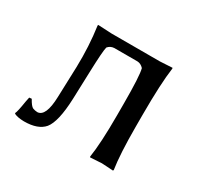

<svg xmlns="http://www.w3.org/2000/svg" viewBox="-102 -562 736 703"><g transform="rotate(30 265.5 -211.0)"><path d="M184.1 -150.9Q180.2 -52.7 153.8 -20Q128.4 9.8 69.8 9.8Q42.5 9.3 27.8 2L26.9 -1Q31.7 -9.3 39.1 -56.2Q41 -67.9 43 -75.2L53.2 -76.2Q66.4 -52.2 75.7 -47.9Q84.5 -44.4 95.2 -43.9Q130.4 -45.4 132.8 -129.9L137.2 -258.8Q139.6 -347.2 127.9 -429.2L128.9 -432.1Q130.9 -432.1 186 -429.2H391.1L442.9 -432.1L443.8 -429.2Q434.1 -360.8 434.1 -229V-179.2Q434.1 -63 443.8 0L441.9 2.9Q439.9 2.9 394 0L345.2 2.9L344.2 0Q354 -61 354 -179.2V-229Q354 -346.7 346.2 -375Q334.5 -387.7 319.8 -388.2H222.2Q205.6 -387.2 195.8 -375Q190.9 -356.9 188 -266.1Z"/></g></svg>

Font: Linux Biolinum Capitals O
Style: Small Caps
Weight: 400
Designer: Philipp H. Poll
Foundry: Philipp H. Poll
Version: Version 1.0.4